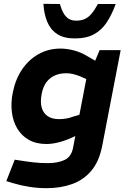

<svg xmlns="http://www.w3.org/2000/svg" viewBox="-20 -775 665 1004"><path d="M223 209Q178 209 133.5 202Q89 195 49 183L13 172L57 60L90 65Q120 70 155.5 74Q191 78 230 78Q282 78 317.5 61.5Q353 45 362 -2L438 -397L463 -423L501 -513H611L514 -10Q498 70 457.5 118Q417 166 357 187.5Q297 209 223 209ZM223 -22Q169 -22 131 -43.5Q93 -65 70.5 -102.5Q48 -140 42 -189Q36 -238 47 -292Q61 -361 95.5 -412Q130 -463 181.5 -492Q233 -521 297 -521Q329 -521 366 -511.5Q403 -502 439 -480L489 -451L443 -356L399 -376Q381 -383 363 -387.5Q345 -392 327 -392Q293 -392 267 -380.5Q241 -369 223 -345.5Q205 -322 198 -284Q190 -244 197.5 -214.5Q205 -185 228 -168.5Q251 -152 289 -152Q307 -152 325.5 -155Q344 -158 362 -165L396 -175L419 -84L353 -54Q320 -39 286 -30.5Q252 -22 223 -22ZM371 -574Q314 -574 279 -597Q244 -620 227 -661Q210 -702 207 -755L293 -754Q302 -723 313.5 -704Q325 -685 340.5 -676Q356 -667 379 -667Q403 -667 422 -675Q441 -683 457.5 -702Q474 -721 492 -754H585Q565 -699 538.5 -658.5Q512 -618 472 -596Q432 -574 371 -574Z"/></svg>

Font: REM SemiBold
Style: Italic
Weight: 600
Italic angle: -11°
Designer: Octavio Pardo
Foundry: Ashler Design
Version: Version 1.005;gftools[0.9.28]